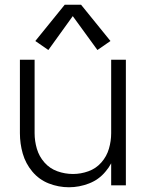

<svg xmlns="http://www.w3.org/2000/svg" viewBox="-20 -782 615 810"><path d="M184 -571 129 -609 253 -762H322L446 -609L391 -571L287 -714ZM271 8Q227 8 186 -8Q145 -24 116.5 -58Q88 -92 76 -134Q64 -176 64 -220V-530H126V-220Q126 -187 135.5 -154.5Q145 -122 167.5 -96.5Q190 -71 222 -59.5Q254 -48 288 -48Q321 -48 353 -59.5Q385 -71 407.5 -96.5Q430 -122 439.5 -154.5Q449 -187 449 -220V-530H511V0H449V-93Q439 -74 425 -58Q397 -24 355.5 -8Q314 8 271 8Z"/></svg>

Font: Jozsika Light
Style: Regular
Weight: 300
Monospace: yes
Designer: Belleve Invis
Foundry: Belleve Invis
Version: 2.1.0